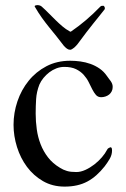

<svg xmlns="http://www.w3.org/2000/svg" viewBox="-20 -709 481 733"><path d="M209 -68.4Q215.3 -64.5 221.7 -61.5Q228 -58.6 235.4 -56.4Q242.7 -54.2 251.5 -53.2Q260.3 -52.2 271.5 -52.2Q288.1 -52.2 306.2 -60.5Q324.2 -68.8 340.3 -81.3Q356.4 -93.8 369.1 -108.6Q381.8 -123.5 388.2 -136.2Q390.6 -141.6 394.8 -143.8Q398.9 -146 403.3 -147Q406.7 -144.5 407.2 -141.1Q407.7 -137.7 407.7 -134.3Q407.7 -117.7 398.7 -102.3Q389.6 -86.9 379.4 -73.7Q364.3 -54.7 348.1 -40.3Q332 -25.9 313.7 -16.1Q295.4 -6.3 273.9 -1.5Q252.4 3.4 226.6 3.4Q180.2 3.4 144 -17.6Q107.9 -38.6 83 -72Q58.1 -105.5 44.9 -147.7Q31.7 -189.9 31.7 -232.4Q31.7 -278.3 46.6 -322.3Q61.5 -366.2 89.4 -400.6Q117.2 -435.1 157.2 -456.1Q197.3 -477.1 248 -477.1Q267.1 -477.1 286.9 -474.4Q306.6 -471.7 325.2 -465.1Q343.8 -458.5 360.1 -447.3Q376.5 -436 388.2 -418.9Q392.1 -413.1 396 -408.2Q399.9 -403.3 403.1 -398.7Q406.2 -394 408.2 -388.9Q410.2 -383.8 410.2 -377Q410.2 -367.7 406.5 -360.4Q402.8 -353 396.7 -348.1Q390.6 -343.3 382.6 -340.6Q374.5 -337.9 366.2 -337.9Q354 -337.9 346.4 -346.4Q338.9 -355 332.3 -367.9Q325.7 -380.9 318.4 -395.8Q311 -410.6 299.3 -423.6Q287.6 -436.5 270 -445.1Q252.4 -453.6 225.1 -453.6Q210 -453.6 195.3 -448Q180.7 -442.4 168.2 -432.9Q155.8 -423.3 146 -411.4Q136.2 -399.4 130.4 -386.2Q119.6 -358.4 117.9 -330.8Q116.2 -303.2 116.2 -275.4Q116.2 -245.1 120.4 -215.3Q124.5 -185.5 135 -158.4Q145.5 -131.3 163.3 -108.2Q181.2 -85 209 -68.4ZM112.8 -683.6Q112.3 -684.1 112.3 -685.1Q112.3 -687.5 116.2 -688.5Q120.1 -689.5 122.1 -689.5Q133.3 -689.5 139.6 -683.6Q153.8 -670.9 166.7 -657.7Q179.7 -644.5 192.4 -632.1Q205.1 -619.6 218.3 -608.4Q231.4 -597.2 246.6 -588.9Q248.5 -587.9 249 -587.9Q249.5 -587.9 251.5 -588.9Q280.8 -608.9 308.3 -632.3Q335.9 -655.8 362.8 -683.6Q365.2 -686 367.7 -686.5Q370.1 -687 374.5 -687Q376.5 -687 378.4 -683.8Q380.4 -680.7 380.4 -677.2Q380.4 -675.3 379.4 -673.3Q369.1 -660.2 358.9 -647.5Q348.6 -634.8 336.4 -619.6Q324.2 -604.5 309.6 -585.4Q294.9 -566.4 276.4 -541Q273.9 -538.1 270.5 -534.2Q267.1 -530.3 263.2 -527.1Q259.3 -523.9 255.1 -521.5Q251 -519 248 -519Q241.2 -519 235.4 -523.4Q229.5 -527.8 224.1 -533.7Q210 -552.7 195.8 -570.1Q181.6 -587.4 167.5 -605Q153.3 -622.6 139.6 -641.6Q126 -660.6 112.8 -683.6Z"/></svg>

Font: IM FELL French Canon
Style: Regular
Weight: 400
Designer: Igino Marini
Foundry: Igino Marini,
Version: 3.00